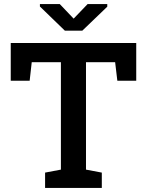

<svg xmlns="http://www.w3.org/2000/svg" viewBox="-20 -922 722 942"><path d="M201.2 0V-75.2L278.8 -89.8V-616.7H135.7L125.5 -525.9H32.7V-710.9H648.4V-525.9H555.7L544.9 -616.7H401.9V-89.8L479.5 -75.2V0ZM506.3 -901.9V-889.2L383.8 -771.5H298.3L175.8 -890.1V-901.9H273.4L341.3 -830.6L409.7 -901.9Z"/></svg>

Font: Roboto Slab Medium
Style: Regular
Weight: 500
Designer: Google
Version: Version 2.001; ttfautohint (v1.8.3)